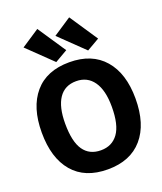

<svg xmlns="http://www.w3.org/2000/svg" viewBox="-159 -974 917 1087"><g transform="rotate(-20 300.0 -430.0)"><path d="M302 12Q165 12 92.5 -73Q20 -158 20 -312Q20 -463 92.5 -548Q165 -633 302 -633Q438 -633 511.5 -548Q585 -463 585 -312Q585 -158 511.5 -73Q438 12 302 12ZM302 -103Q369 -103 406 -154Q443 -205 443 -314Q443 -414 406 -466.5Q369 -519 302 -519Q233 -519 197.5 -466.5Q162 -414 162 -314Q162 -205 197.5 -154Q233 -103 302 -103ZM234 -659 88 -800 197 -872 310 -703ZM426 -659 280 -800 389 -872 502 -703Z"/></g></svg>

Font: Inconsolata Expanded Black
Style: Regular
Weight: 900
Width: 7
Monospace: yes
Designer: Raph Levien, Cyreal, Brenton Simpson
Foundry: Raph Levien, Cyreal, Google
Version: Version 3.001; ttfautohint (v1.8.2.53-6de2)